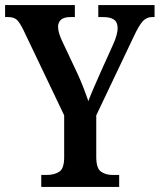

<svg xmlns="http://www.w3.org/2000/svg" viewBox="-21 -734 627 754"><path d="M141 0V-47H163Q192 -47 211.5 -59.5Q231 -72 231 -116V-281L72 -614Q58 -643 46.5 -655Q35 -667 10 -667H-1V-714H273V-667H256Q230 -667 218.5 -656.5Q207 -646 207 -629Q207 -617 211.5 -602Q216 -587 222 -575L286 -439Q299 -410 308.5 -385Q318 -360 326 -337Q334 -359 346.5 -387.5Q359 -416 373 -448L424 -561Q433 -581 437 -597Q441 -613 441 -623Q441 -647 426.5 -657Q412 -667 384 -667H365V-714H586V-667H576Q555 -667 540 -651Q525 -635 504 -590L357 -281V-118Q357 -73 375.5 -60Q394 -47 420 -47H447V0Z"/></svg>

Font: Noto Serif Hebrew Condensed SemiBold
Style: Regular
Weight: 600
Width: 3
Designer: Monotype Design Team
Foundry: Monotype Imaging Inc.
Version: Version 2.004; ttfautohint (v1.8.4.7-5d5b)